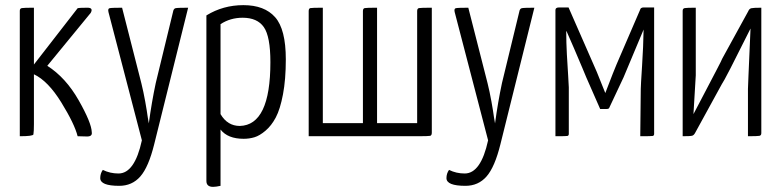

<svg xmlns="http://www.w3.org/2000/svg" viewBox="-20 -530 3036 747"><path d="M57 -488Q57 -497 65 -498.5Q73 -500 112 -500V-279L282 -498Q289 -500 320 -500Q344 -500 333 -480L164 -274Q236 -228 286 -140Q336 -52 337 -16Q340 1 319 1Q313 1 299.5 0.5Q286 0 282 0Q270 -48 218.5 -131.5Q167 -215 112 -241V-47Q112 -20 110 -7Q108 0 57 0Z M402 -483Q399 -496 406 -498Q413 -500 455 -500L530 -206Q538 -174 545 -135Q552 -96 555 -73L559 -50Q570 -132 586 -207L653 -483Q655 -496 662.5 -498Q670 -500 712 -500L580 31Q558 120 526 156.5Q494 193 444 193Q370 193 370 163Q370 145 380 131Q408 145 441 145Q504 145 532 16Z M783 -470Q848 -510 927 -510Q1009 -510 1050.5 -463Q1092 -416 1092 -299Q1092 -221 1081 -163Q1070 -105 1053 -73Q1036 -41 1013 -21.5Q990 -2 970 4Q950 10 928 10Q866 10 838 -26V193Q820 197 809 197Q783 197 783 174ZM838 -86Q865 -40 913 -40Q1032 -43 1032 -288Q1032 -388 1006.5 -424.5Q981 -461 924 -461Q876 -461 838 -436Z M1660 -14Q1660 -3 1653.5 -1.5Q1647 0 1604 0H1181V-487Q1181 -497 1187.5 -498.5Q1194 -500 1236 -500V-51H1392V-487Q1392 -497 1399 -498.5Q1406 -500 1447 -500V-51H1603V-487Q1603 -497 1610 -498.5Q1617 -500 1660 -500Z M1749 -483Q1746 -496 1753 -498Q1760 -500 1802 -500L1877 -206Q1885 -174 1892 -135Q1899 -96 1902 -73L1906 -50Q1917 -132 1933 -207L2000 -483Q2002 -496 2009.5 -498Q2017 -500 2059 -500L1927 31Q1905 120 1873 156.5Q1841 193 1791 193Q1717 193 1717 163Q1717 145 1727 131Q1755 145 1788 145Q1851 145 1879 16Z M2141 -491Q2141 -501 2155 -501H2192L2302 -250L2335 -168Q2371 -262 2379 -280L2470 -491Q2472 -501 2484 -501H2525V-9Q2525 -2 2519 -1Q2513 0 2471 0L2473 -184Q2473 -196 2478 -273Q2483 -350 2484 -415L2406 -229L2351 -112Q2350 -106 2340 -106H2315L2261 -229Q2260 -232 2246 -265Q2232 -298 2213.5 -341.5Q2195 -385 2184 -409L2183 -408Q2183 -365 2185.5 -318.5Q2188 -272 2190.5 -236Q2193 -200 2193 -190V-9Q2193 -2 2187 -1Q2181 0 2141 0Z M2891 -486Q2895 -496 2903 -498Q2911 -500 2942 -500V-12Q2942 -3 2934.5 -1.5Q2927 0 2890 0V-184Q2890 -189 2892 -235Q2894 -281 2896.5 -338.5Q2899 -396 2900 -419Q2800 -218 2788 -202L2685 -14Q2680 -4 2673 -2Q2666 0 2636 0V-488Q2636 -497 2644 -498.5Q2652 -500 2687 -500V-237Q2687 -230 2678 -86Q2687 -103 2715.5 -157.5Q2744 -212 2766.5 -255Q2789 -298 2790 -302Z"/></svg>

Font: Yanone Kaffeesatz Light
Style: Regular
Weight: 300
Designer: Yanone (Cyrillic: Daniel Pouzeot)
Foundry: Yanone
Version: Version 1.003;PS 001.003;hotconv 1.0.88;makeotf.lib2.5.64775